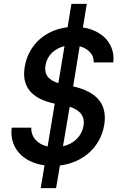

<svg xmlns="http://www.w3.org/2000/svg" viewBox="-20 -850 640 1000"><path d="M41 -185C28 -82 98 -4 212 11L192 130H272L292 12C413 -3 504 -84 523 -200C540 -306 486 -372 361 -400L395 -609C440 -597 470 -566 468 -525H570C581 -619 515 -691 412 -707L432 -830H352L332 -708C216 -695 128 -616 109 -503C91 -400 143 -336 265 -310L228 -87C175 -99 141 -136 143 -185ZM415 -195C406 -141 365 -101 308 -88L343 -294C399 -276 423 -243 415 -195ZM217 -510C225 -560 263 -597 316 -610L284 -417C231 -433 209 -463 217 -510Z"/></svg>

Font: CommitMono
Style: Bold Italic
Weight: 700
Monospace: yes
Designer: Eigil Nikolajsen
Foundry: Eigil Nikolajsen
Version: Version 1.143